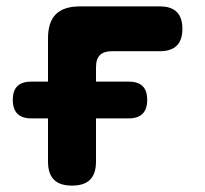

<svg xmlns="http://www.w3.org/2000/svg" viewBox="-20 -570 640 600"><path d="M205 10Q167 10 148.5 -8.5Q130 -27 130 -65V-200H78Q49 -200 34.5 -214.5Q20 -229 20 -258Q20 -287 34.5 -301Q49 -315 78 -315H130V-450Q130 -501 154.5 -525.5Q179 -550 230 -550H480Q515 -550 532.5 -532.5Q550 -515 550 -480Q550 -445 532.5 -427.5Q515 -410 480 -410H330Q305 -410 292.5 -398Q280 -386 280 -360V-315H382Q411 -315 425.5 -301Q440 -287 440 -258Q440 -229 425.5 -214.5Q411 -200 382 -200H280V-65Q280 -27 261.5 -8.5Q243 10 205 10Z"/></svg>

Font: Maple Mono ExtraBold
Style: Regular
Weight: 800
Monospace: yes
Designer: subframe7536
Version: Version 7.000